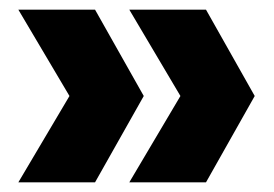

<svg xmlns="http://www.w3.org/2000/svg" viewBox="-20 -445 567 398"><path d="M248 -67H407L508 -246L407 -425H248L354 -246ZM18 -67H177L278 -246L177 -425H18L124 -246Z"/></svg>

Font: MV Cash ExtraBold
Style: Regular
Weight: 800
Designer: Rodrigo Fuenzalida
Foundry: fragTYPE
Version: Version 1.100;Glyphs 3.1.2 (3151)